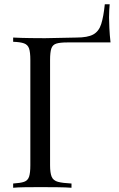

<svg xmlns="http://www.w3.org/2000/svg" viewBox="-20 -885 563 905"><path d="M497 -865Q496 -854 495 -837.5Q494 -821 494 -803Q494 -786 495.5 -753Q497 -720 501 -685Q450 -685 399 -685Q348 -685 297 -685Q263 -685 245.5 -679.5Q228 -674 222 -656.5Q216 -639 216 -602V-106Q216 -70 223.5 -52Q231 -34 253 -28Q275 -22 317 -20V0Q291 -2 251 -2.5Q211 -3 170 -3Q131 -3 97 -2.5Q63 -2 42 0V-20Q76 -22 93.5 -28Q111 -34 117 -52Q123 -70 123 -106V-602Q123 -639 117 -656.5Q111 -674 93.5 -680.5Q76 -687 42 -688V-708Q81 -706 124.5 -705.5Q168 -705 192 -705Q222 -705 265.5 -706.5Q309 -708 340 -708Q393 -708 419.5 -722.5Q446 -737 457 -771.5Q468 -806 474 -865Z"/></svg>

Font: Playfair Display
Style: Regular
Weight: 400
Designer: Claus Eggers Sørensen
Foundry: Claus Eggers Sørensen
Version: Version 1.203